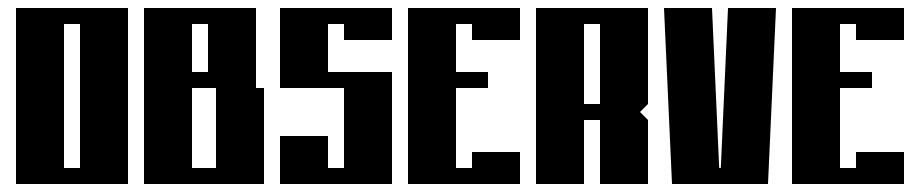

<svg xmlns="http://www.w3.org/2000/svg" viewBox="-20 -460 2300 480"><path d="M20 -440H300V0H20ZM140 -400V-40H180V-400Z M340 -440H620V-240H640V0H340ZM460 -400V-280H500V-400ZM460 -240V-40H520V-240Z M680 -440H960V-360H840V-400H800V-280H960V0H680V-120H800V-40H840V-240H680Z M1000 -440H1280V-360H1160V-400H1120V-280H1200V-240H1120V-40H1160V-80H1280V0H1000Z M1320 -440H1600V-200L1580 -180L1600 -160V0H1480V-160H1440V0H1320ZM1440 -400V-200H1480V-400Z M1640 -440H1760L1778 -40H1782L1800 -440H1920L1900 0H1660Z M1960 -440H2240V-360H2120V-400H2080V-280H2160V-240H2080V-40H2120V-80H2240V0H1960Z"/></svg>

Font: SOV_poster
Style: Bold
Weight: 700
Version: Version 1.00